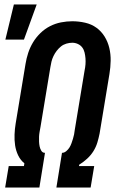

<svg xmlns="http://www.w3.org/2000/svg" viewBox="-20 -838 540 858"><path d="M3 0 19 -96H87L89 -108Q71 -123 61 -144Q51 -165 47.5 -188.5Q44 -212 45 -237Q46 -262 50 -286L94 -552Q98 -577 106 -601.5Q114 -626 127.5 -648.5Q141 -671 160.5 -690Q180 -709 203.5 -721Q227 -733 252.5 -738Q278 -743 303 -743Q332 -743 360.5 -736.5Q389 -730 411 -714Q433 -698 447.5 -674.5Q462 -651 468.5 -623.5Q475 -596 474.5 -566.5Q474 -537 469 -507L425 -241Q421 -221 415 -201Q409 -181 397.5 -162.5Q386 -144 369 -128.5Q352 -113 334 -102L333 -96H401L385 0H232L257 -155Q267 -155 276 -162.5Q285 -170 290.5 -179Q296 -188 299.5 -198Q303 -208 306 -217.5Q309 -227 311 -237Q313 -247 314 -257L358 -523Q361 -537 362 -550.5Q363 -564 362 -577Q361 -590 358 -603Q355 -616 347.5 -626Q340 -636 328 -641.5Q316 -647 303 -647Q290 -647 276.5 -643Q263 -639 252.5 -630.5Q242 -622 233.5 -611Q225 -600 219 -587.5Q213 -575 210 -562.5Q207 -550 205 -537L161 -271Q159 -260 157 -249Q155 -238 154.5 -227Q154 -216 154.5 -205Q155 -194 157 -184Q159 -174 164.5 -164.5Q170 -155 181 -155L156 0ZM4 -661 42 -818H144L87 -661Z"/></svg>

Font: Iosevka Term Curly Oblique
Style: Bold
Weight: 700
Italic angle: -9°
Designer: Belleve Invis
Foundry: Belleve Invis
Version: Version 32.3.0